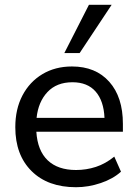

<svg xmlns="http://www.w3.org/2000/svg" viewBox="-20 -774 574 803"><path d="M298 9Q180 9 112 -58.5Q44 -126 44 -242Q44 -318 74 -375Q104 -432 157.5 -464Q211 -496 281 -496Q380 -496 437 -432Q494 -368 494 -256V-223H132Q137 -144 179.5 -103.5Q222 -63 298 -63Q341 -63 381 -76Q421 -89 458 -119L486 -56Q453 -26 401.5 -8.5Q350 9 298 9ZM283 -430Q217 -430 178.5 -389Q140 -348 133 -281H417Q414 -352 380 -391Q346 -430 283 -430ZM249 -552 352 -754H447L313 -552Z"/></svg>

Font: Nunito Sans Medium
Style: Regular
Weight: 500
Designer: Vernon Adams
Foundry: Vernon Adams
Version: Version 3.101; ttfautohint (v1.8.4.7-5d5b);gftools[0.9.27]